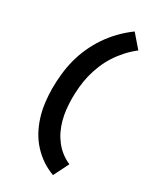

<svg xmlns="http://www.w3.org/2000/svg" viewBox="-180 -931 912 1181"><g transform="rotate(20 275.5 -340.0)"><path d="M320 161Q280 138 247 106.5Q214 75 188.5 35.5Q163 -4 148 -48Q133 -92 126.5 -140.5Q120 -189 122.5 -239Q125 -289 133 -337Q142 -388 156.5 -438.5Q171 -489 192.5 -536.5Q214 -584 245 -629.5Q276 -675 314 -714Q352 -753 396.5 -785Q441 -817 490 -841L551 -739Q511 -718 475.5 -690.5Q440 -663 410 -630.5Q380 -598 356 -560Q332 -522 315 -483Q298 -444 286.5 -402.5Q275 -361 268 -320Q262 -283 259.5 -246Q257 -209 260.5 -172Q264 -135 273.5 -101.5Q283 -68 299.5 -37Q316 -6 339.5 19.5Q363 45 392 64Z"/></g></svg>

Font: iosevka_custom_sans_ss08 Heavy
Style: Italic
Weight: 900
Italic angle: -10°
Designer: Belleve Invis
Foundry: Belleve Invis
Version: Version 10.3.0; ttfautohint (v1.8.3)